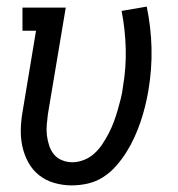

<svg xmlns="http://www.w3.org/2000/svg" viewBox="-20 -553 540 581"><path d="M197 8Q170 8 144 0.5Q118 -7 98 -23Q78 -39 65.5 -62Q53 -85 47.5 -111Q42 -137 43 -164.5Q44 -192 49 -219L89 -460H48V-530H179L125 -208Q123 -192 121.5 -175.5Q120 -159 122 -143Q124 -127 129 -112Q134 -97 143.5 -85.5Q153 -74 168 -68Q183 -62 199 -62Q216 -62 234 -69Q252 -76 266 -89Q280 -102 290.5 -118Q301 -134 309.5 -150.5Q318 -167 324.5 -184.5Q331 -202 336 -219.5Q341 -237 345.5 -254.5Q350 -272 352 -290Q362 -348 360.5 -405.5Q359 -463 348 -520L424 -533Q437 -471 438.5 -407.5Q440 -344 429 -279Q425 -255 419 -231Q413 -207 405 -183.5Q397 -160 386.5 -137Q376 -114 362.5 -92.5Q349 -71 331.5 -51Q314 -31 292 -17Q270 -3 245.5 2.5Q221 8 197 8Z"/></svg>

Font: Iosevka Slab Oblique
Style: Regular
Weight: 400
Italic angle: -9°
Monospace: yes
Designer: Belleve Invis
Foundry: Belleve Invis
Version: Version 11.1.1; ttfautohint (v1.8.3)